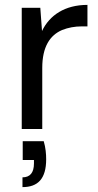

<svg xmlns="http://www.w3.org/2000/svg" viewBox="-20 -528 403 786"><path d="M153 0V-250C153 -337 185 -384 234 -405C259 -415 286 -420 315 -420H338V-508C246 -508 183 -466 152 -401L145 -496H69V0ZM72 238C135 238 169 204 169 124C169 103 167 77 159 50H73V127H119V141C119 179 103 198 72 198Z"/></svg>

Font: Rootstock Sans Body
Style: Regular
Weight: 400
Designer: Colophon Foundry, Jonny Pinhorn
Foundry: Colophon Foundry
Version: Version 1.200;FEAKit 1.0